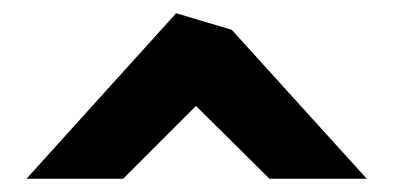

<svg xmlns="http://www.w3.org/2000/svg" viewBox="-20 -826 593 290"><path d="M20 -556H166L276 -666L387 -556H534L330 -781L246 -806Z"/></svg>

Font: Bluebird
Style: SfBdExt
Weight: 700
Designer: Jasper
Foundry: Cannot Into Space Fonts
Version: Version 0.98